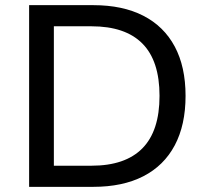

<svg xmlns="http://www.w3.org/2000/svg" viewBox="-20 -725 806 745"><path d="M93 0V-705H342Q456 -705 536 -664Q616 -623 658 -544.5Q700 -466 700 -353Q700 -240 658 -161Q616 -82 536 -41Q456 0 342 0ZM189 -82H335Q466 -82 532.5 -149.5Q599 -217 599 -353Q599 -489 532.5 -556Q466 -623 335 -623H189Z"/></svg>

Font: Nunito Sans 12pt ExtraLight 10pt Medium
Style: Regular
Weight: 500
Version: Version 3.101;gftools[0.9.27]